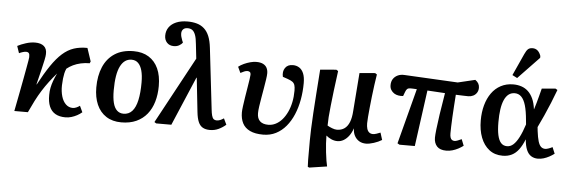

<svg xmlns="http://www.w3.org/2000/svg" viewBox="-59 -1009 4275 1440"><g transform="rotate(5 2078.5 -289.0)"><path d="M451 14Q406 14 375.5 -3.5Q345 -21 330 -56.5Q315 -92 316 -144Q316 -171 321 -196.5Q326 -222 336 -249.5Q346 -277 361 -308Q332 -275 305.5 -240Q279 -205 255.5 -167.5Q232 -130 210.5 -88Q189 -46 168 0H66Q81 -77 93 -139.5Q105 -202 114 -250.5Q123 -299 129 -332.5Q135 -366 138.5 -386Q142 -406 142 -411Q143 -433 136.5 -441.5Q130 -450 116 -450Q105 -450 91.5 -446Q78 -442 63 -435L45 -488Q71 -502 107.5 -513.5Q144 -525 177 -525Q221 -525 244 -505Q267 -485 265 -445Q265 -432 258.5 -400.5Q252 -369 240.5 -322Q229 -275 214 -214L216 -213Q262 -299 302.5 -358.5Q343 -418 383.5 -454Q424 -490 469.5 -505Q515 -520 571 -519L604 -420L598 -406Q563 -406 531.5 -399Q500 -392 474 -379.5Q448 -367 427 -350Q419 -332 415 -314Q411 -296 408.5 -274Q406 -252 405 -223Q404 -177 415 -140Q426 -103 448 -82Q470 -61 500 -61Q513 -61 527 -67Q541 -73 553 -82L575 -35Q559 -21 538.5 -10Q518 1 496 7.5Q474 14 451 14Z M872 15Q805 15 758 -15.5Q711 -46 687 -101Q663 -156 663 -230Q663 -318 691.5 -384.5Q720 -451 777 -488Q834 -525 919 -525Q986 -525 1033 -495.5Q1080 -466 1104.5 -412Q1129 -358 1129 -281Q1129 -217 1113 -162.5Q1097 -108 1065 -68.5Q1033 -29 985 -7Q937 15 872 15ZM883 -51Q923 -51 948.5 -79.5Q974 -108 986 -163Q998 -218 998 -296Q998 -350 988 -386Q978 -422 958.5 -441Q939 -460 909 -460Q882 -460 861 -445.5Q840 -431 825 -401.5Q810 -372 802.5 -326.5Q795 -281 795 -219Q795 -163 804.5 -125.5Q814 -88 834 -69.5Q854 -51 883 -51Z M1539 14Q1507 14 1485.5 2Q1464 -10 1452 -37.5Q1440 -65 1435 -112L1407 -370L1403 -364L1248 0H1134L1120 -9L1391 -510L1379 -618Q1375 -662 1366 -686.5Q1357 -711 1343 -721.5Q1329 -732 1307 -732Q1285 -732 1273.5 -720Q1262 -708 1262 -689Q1262 -676 1265.5 -663.5Q1269 -651 1275 -635L1281 -622Q1272 -608 1254.5 -598.5Q1237 -589 1215 -589Q1182 -589 1163 -609.5Q1144 -630 1144 -662Q1144 -698 1163 -725Q1182 -752 1217.5 -767Q1253 -782 1302 -782Q1341 -782 1372.5 -773Q1404 -764 1427.5 -743Q1451 -722 1465.5 -687Q1480 -652 1486 -599L1539 -142Q1542 -113 1547 -95Q1552 -77 1560.5 -69.5Q1569 -62 1582 -62Q1597 -62 1609.5 -67Q1622 -72 1637 -82L1659 -36Q1634 -14 1604 0Q1574 14 1539 14Z M1940 14Q1879 14 1840.5 -4.5Q1802 -23 1784.5 -57Q1767 -91 1767 -138Q1767 -154 1771 -185Q1775 -216 1781 -253.5Q1787 -291 1793 -327.5Q1799 -364 1803 -390.5Q1807 -417 1807 -426Q1807 -439 1800.5 -445Q1794 -451 1781 -451Q1771 -451 1757.5 -445.5Q1744 -440 1730 -432L1709 -477Q1727 -491 1750 -501.5Q1773 -512 1797.5 -518.5Q1822 -525 1842 -525Q1874 -525 1893.5 -515Q1913 -505 1922 -487.5Q1931 -470 1931 -447Q1931 -430 1926.5 -400.5Q1922 -371 1916 -335.5Q1910 -300 1903.5 -263Q1897 -226 1892.5 -194.5Q1888 -163 1888 -143Q1888 -103 1909.5 -83Q1931 -63 1972 -63Q2001 -63 2027.5 -76.5Q2054 -90 2075.5 -114.5Q2097 -139 2113 -173Q2129 -207 2137.5 -248Q2146 -289 2146 -335Q2146 -362 2141 -377Q2136 -392 2123.5 -401Q2111 -410 2088 -418L2050 -431Q2041 -470 2059.5 -497.5Q2078 -525 2117 -525Q2145 -525 2166 -511.5Q2187 -498 2198.5 -470Q2210 -442 2210 -398Q2210 -334 2199 -273Q2188 -212 2166 -160Q2144 -108 2111.5 -69Q2079 -30 2036 -8Q1993 14 1940 14Z M2306 230 2295 225Q2293 199 2293 171.5Q2293 144 2293 109Q2293 74 2293 27Q2293 -8 2295 -60Q2297 -112 2301 -179Q2305 -246 2311 -329Q2317 -412 2324 -509L2445 -519L2459 -510Q2447 -425 2439.5 -359.5Q2432 -294 2426.5 -245.5Q2421 -197 2418.5 -160.5Q2416 -124 2416 -96Q2431 -87 2451.5 -79Q2472 -71 2488 -71Q2521 -71 2544.5 -87.5Q2568 -104 2581.5 -137.5Q2595 -171 2598 -223L2620 -509L2737 -519L2751 -510Q2745 -473 2739 -429.5Q2733 -386 2728 -342Q2723 -298 2719 -258Q2715 -218 2712.5 -187Q2710 -156 2710 -139Q2710 -116 2715 -98.5Q2720 -81 2731.5 -71.5Q2743 -62 2760 -62Q2771 -62 2786.5 -67Q2802 -72 2816 -78L2833 -24Q2820 -16 2804.5 -9Q2789 -2 2773 3Q2757 8 2742 11Q2727 14 2715 14Q2685 14 2663 1Q2641 -12 2628 -36Q2615 -60 2615 -91H2614Q2603 -59 2585.5 -35.5Q2568 -12 2546 1Q2524 14 2499 14Q2475 14 2452 3.5Q2429 -7 2415 -20H2414Q2414 5 2416 38Q2418 71 2422 105Q2426 139 2430.5 167Q2435 195 2439 210Z M3319 14Q3271 14 3248.5 -10.5Q3226 -35 3226 -76Q3226 -96 3231 -140Q3236 -184 3246 -253Q3256 -322 3272 -415Q3239 -417 3206 -419Q3173 -421 3139 -423L3081 0H2966L2950 -9L3059 -426Q3042 -427 3031 -427.5Q3020 -428 3012 -428Q2996 -428 2987.5 -421.5Q2979 -415 2973 -398L2961 -366Q2943 -364 2925 -367Q2907 -370 2893 -379Q2879 -388 2869.5 -403Q2860 -418 2860 -439Q2860 -467 2872.5 -486Q2885 -505 2907 -515.5Q2929 -526 2959 -524L3360 -503L3490 -534Q3507 -522 3514.5 -508Q3522 -494 3522 -477Q3522 -456 3512 -440Q3502 -424 3485 -415.5Q3468 -407 3448 -407Q3433 -407 3407.5 -408Q3382 -409 3354 -410Q3351 -368 3348 -324.5Q3345 -281 3343 -241Q3341 -201 3340 -169.5Q3339 -138 3339 -118Q3339 -99 3343 -87Q3347 -75 3355 -69.5Q3363 -64 3375 -64Q3383 -64 3398 -69.5Q3413 -75 3427 -82L3446 -34Q3429 -21 3408 -10Q3387 1 3364.5 7.5Q3342 14 3319 14Z M3743 15Q3683 15 3641.5 -17.5Q3600 -50 3578.5 -106Q3557 -162 3557 -235Q3557 -297 3571.5 -349.5Q3586 -402 3614 -441.5Q3642 -481 3683.5 -503Q3725 -525 3777 -525Q3810 -525 3838.5 -515.5Q3867 -506 3889 -485.5Q3911 -465 3926 -432.5Q3941 -400 3947 -353H3948Q3956 -377 3963 -402.5Q3970 -428 3977.5 -456Q3985 -484 3992 -512L4095 -521L4110 -512Q4092 -463 4071 -412Q4050 -361 4028.5 -313Q4007 -265 3986 -222L3989 -193Q3995 -144 4003.5 -116Q4012 -88 4025 -76Q4038 -64 4057 -64Q4067 -64 4082.5 -69.5Q4098 -75 4111 -82L4131 -34Q4114 -21 4093.5 -10Q4073 1 4051.5 7.5Q4030 14 4008 14Q3980 14 3958 0.5Q3936 -13 3923 -43Q3910 -73 3906 -121H3905Q3887 -76 3864.5 -45.5Q3842 -15 3812 0Q3782 15 3743 15ZM3770 -59Q3796 -59 3817.5 -78.5Q3839 -98 3859 -136.5Q3879 -175 3898 -234L3895 -265Q3889 -334 3876.5 -376.5Q3864 -419 3843.5 -439.5Q3823 -460 3794 -460Q3767 -460 3747.5 -445Q3728 -430 3715 -400.5Q3702 -371 3696 -329.5Q3690 -288 3690 -234Q3690 -175 3698.5 -136Q3707 -97 3724.5 -78Q3742 -59 3770 -59ZM3801 -575 3764 -594 3839 -759Q3851 -786 3863.5 -797Q3876 -808 3897 -808Q3920 -808 3935.5 -794.5Q3951 -781 3960 -755V-741Z"/></g></svg>

Font: Literata 18pt SemiBold
Style: Italic
Weight: 600
Italic angle: -2°
Designer: Latin by Veronika Burian and Jose Scaglione. Greek by Irene Vlachou. Cyrillic by Vera Evstafieva
Foundry: TypeTogether
Version: Version 3.103;gftools[0.9.29]